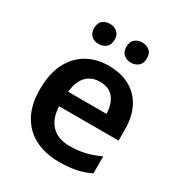

<svg xmlns="http://www.w3.org/2000/svg" viewBox="-177 -867 936 999"><g transform="rotate(30 291.0 -367.5)"><path d="M299 -553Q373 -553 426 -523.5Q479 -494 507.5 -439Q536 -384 536 -307V-241H179Q181 -169 219.5 -129Q258 -89 327 -89Q379 -89 421 -99Q463 -109 508 -130V-28Q467 -8 424 1Q381 10 321 10Q241 10 179.5 -20.5Q118 -51 83 -113Q48 -175 48 -267Q48 -361 79.5 -424Q111 -487 167.5 -520Q224 -553 299 -553ZM300 -458Q250 -458 219 -426Q188 -394 182 -330H412Q411 -386 384 -422Q357 -458 300 -458ZM133 -684Q133 -716 151 -730.5Q169 -745 194 -745Q219 -745 237.5 -730.5Q256 -716 256 -685Q256 -654 237.5 -639Q219 -624 194 -624Q169 -624 151 -639Q133 -654 133 -684ZM327 -684Q327 -716 345 -730.5Q363 -745 388 -745Q414 -745 432 -730.5Q450 -716 450 -685Q450 -654 432 -639Q414 -624 389 -624Q363 -624 345 -639Q327 -654 327 -684Z"/></g></svg>

Font: Noto Sans Kawi SemiBold
Style: Regular
Weight: 600
Designer: Fadhl Haqq
Version: Version 1.000